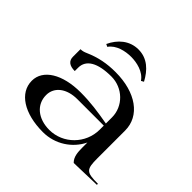

<svg xmlns="http://www.w3.org/2000/svg" viewBox="-166 -859 1043 1043"><g transform="rotate(45 355.0 -337.5)"><path d="M195 -577 210 -570C238 -611 296 -623.5 340 -623.5C384 -623.5 442 -610.5 470 -568.5L485 -577C454 -635 409 -680 340 -680C272 -680 222 -636 195 -577ZM50 -150C50 -57 146.2 5 290 5C383.3 5 463.8 -48.7 501 -126.2V-87C501 -50.8 503.5 -17.2 527 5L700 0V-8C610 -8 600 -17.9 600 -105V-317C600 -429.5 495.6 -505 339 -505C272.5 -505 215.8 -494.2 155 -467.5C141.9 -461.7 130.1 -458 116 -458V-400C116 -368.8 136.7 -352 178 -352V-378C178 -439 234.9 -472 340 -472C427.5 -472 499 -402.6 499 -317V-270C423.6 -283.4 359.3 -293 283 -293C143.4 -293 50 -235.8 50 -150ZM160 -150C160 -212.2 214.4 -254 296 -254H499V-223C499 -115.7 412.2 -28 306 -28C219.8 -28 160 -76.8 160 -150Z"/></g></svg>

Font: Prida01
Style: Bold
Weight: 700
Designer: gluk
Foundry: gluk
Version: Version 00.072